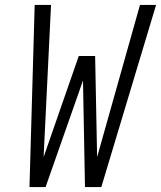

<svg xmlns="http://www.w3.org/2000/svg" viewBox="-20 -755 650 775"><path d="M99 0 120 -735H186L156 -121L298 -529H364L372 -121L545 -735H610L389 0H323L315 -430L164 0Z"/></svg>

Font: Iosevka SS04 Light Extended
Style: Italic
Weight: 300
Width: 7
Italic angle: -9°
Monospace: yes
Designer: Belleve Invis
Foundry: Belleve Invis
Version: Version 19.0.0; ttfautohint (v1.8.4)